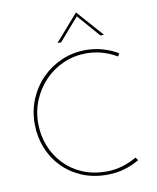

<svg xmlns="http://www.w3.org/2000/svg" viewBox="-99 -1005 889 1089"><g transform="rotate(-10 345.0 -460.5)"><path d="M616 -43Q577 -20 530.5 -6Q484 8 429 8Q349 8 283.5 -20Q218 -48 171 -97Q124 -146 99 -210.5Q74 -275 74 -347Q74 -423 101.5 -489Q129 -555 178 -604.5Q227 -654 292 -682Q357 -710 431 -710Q482 -710 528.5 -696.5Q575 -683 616 -659L606 -642Q568 -665 523.5 -678Q479 -691 431 -691Q362 -691 300.5 -664.5Q239 -638 193 -590.5Q147 -543 120.5 -480.5Q94 -418 94 -346Q94 -279 117.5 -218Q141 -157 185 -110.5Q229 -64 290.5 -37.5Q352 -11 429 -11Q478 -11 522 -24.5Q566 -38 604 -60ZM528 -777 415 -907 302 -777H281L414 -929H415L549 -777Z"/></g></svg>

Font: Synthetic Thin
Style: Regular
Weight: 100
Designer: Santiago Orozco
Foundry: Typemade
Version: Version 2.000; ttfautohint (v1.8.4.7-5d5b)